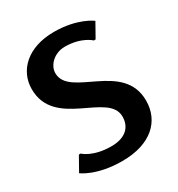

<svg xmlns="http://www.w3.org/2000/svg" viewBox="-171 -823 878 946"><g transform="rotate(-30 267.5 -350.0)"><path d="M275 -710C125 -710 40 -625 40 -520C40 -295 360 -320 360 -180C360 -120 320 -80 240 -80C135 -80 90 -125 90 -125H80L35 -45C35 -45 105 10 250 10C415 10 500 -75 500 -190C500 -415 180 -390 180 -530C180 -575 225 -620 285 -620C380 -620 425 -575 425 -575H435L480 -655C480 -655 410 -710 275 -710Z"/></g></svg>

Font: Scada
Style: Bold
Weight: 700
Designer: Jovanny Lemonad
Foundry: Jovanny Lemonad
Version: Version 3.005